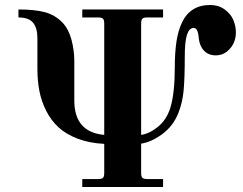

<svg xmlns="http://www.w3.org/2000/svg" viewBox="-20 -750 976 770"><path d="M54 -680C81.3 -680 100.8 -673 112.5 -659C124.2 -645 130 -624.3 130 -597V-474C130 -442 132.7 -412.3 138 -385C143.3 -357.7 152.3 -331.3 165 -306C177.7 -280.7 194 -258.7 214 -240C234 -221.3 259.7 -206 291 -194C322.3 -182 358 -175 398 -173V-56C398 -46.7 396.3 -40.3 393 -37C389.7 -33.7 383.3 -32 374 -32H310V0H634V-32H570C560.7 -32 554.3 -33.7 551 -37C547.7 -40.3 546 -46.7 546 -56V-174C573.3 -178 601.5 -190.7 630.5 -212C659.5 -233.3 681 -261.3 695 -296C706.3 -324 713.5 -354.7 716.5 -388C719.5 -421.3 721 -466 721 -522C721 -563.3 724 -593 730 -611C736 -629 745 -638 757 -638C768.3 -638 775 -624.7 777 -598C779 -576.7 786 -559.7 798 -547C810 -534.3 825.7 -528 845 -528C867.7 -528 886.8 -537 902.5 -555C918.2 -573 926 -594.7 926 -620C926 -637.3 922.5 -654.2 915.5 -670.5C908.5 -686.8 896.8 -700.8 880.5 -712.5C864.2 -724.2 845 -730 823 -730C795.7 -730 772.7 -724 754 -712C735.3 -700 720.7 -682.7 710 -660C699.3 -637.3 691.8 -611.3 687.5 -582C683.2 -552.7 681 -518.7 681 -480C681 -410.7 675 -356.3 663 -317C653 -285.7 636.7 -260.7 614 -242C591.3 -223.3 568.7 -212.3 546 -209V-656C546 -665.3 547.7 -671.7 551 -675C554.3 -678.3 560.7 -680 570 -680H634V-712H310V-680H374C383.3 -680 389.7 -678.3 393 -675C396.3 -671.7 398 -665.3 398 -656V-209C318 -216.3 278 -262.3 278 -347V-505C278 -533 274.3 -561.2 267 -589.5C259.7 -617.8 247.7 -641 231 -659C211 -679.7 187.5 -693.7 160.5 -701C133.5 -708.3 98 -712 54 -712Z"/></svg>

Font: Km Standard TT
Style: Bold
Weight: 700
Designer: Alexey Kryukov <alexios@thessalonica.org.ru>
Version: Version 2.0.2